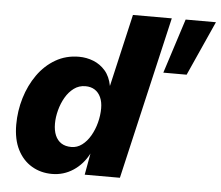

<svg xmlns="http://www.w3.org/2000/svg" viewBox="-51 -770 964 837"><g transform="rotate(5 430.5 -351.5)"><path d="M860.6 -712 753.2 -473H651.2L728 -712ZM206 9.2Q156.4 9.2 116.9 -14.3Q77.4 -37.8 54.8 -82.5Q32.2 -127.2 32.2 -191.6Q32.2 -251.8 49.4 -308.8Q66.6 -365.8 98.8 -411.3Q131 -456.8 176.8 -483.4Q222.6 -510 279.4 -510Q312.6 -510 342.8 -498Q373 -486 394.8 -460.9Q416.6 -435.8 424.4 -394.8L497.4 -712H667.4L502.6 0H348.6L365.6 -94.2Q341 -46.4 298.9 -18.6Q256.8 9.2 206 9.2ZM280 -115.2Q305.2 -115.2 326.4 -131.1Q347.6 -147 362.9 -173.4Q378.2 -199.8 386.5 -231.5Q394.8 -263.2 394.8 -294.2Q394.8 -322.4 385.5 -342.7Q376.2 -363 359.3 -373.8Q342.4 -384.6 318.6 -384.6Q290 -384.6 268.1 -368.3Q246.2 -352 231.2 -326.1Q216.2 -300.2 208.1 -269.5Q200 -238.8 200 -210.6Q200 -180.8 209.1 -159.4Q218.2 -138 235.8 -126.6Q253.4 -115.2 280 -115.2Z"/></g></svg>

Font: Work Sans
Style: Italic
Weight: 400
Italic angle: -13°
Designer: Wei Huang
Foundry: Wei Huang
Version: Version 2.012